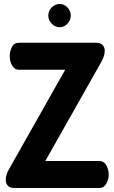

<svg xmlns="http://www.w3.org/2000/svg" viewBox="-20 -946 576 966"><path d="M54 0Q30 0 19.5 -11.5Q9 -23 9 -41Q9 -67 26 -96L308 -595H76Q54 -595 41.5 -615.5Q29 -636 29 -663Q29 -688 40 -709.5Q51 -731 76 -731H462Q485 -731 496 -719.5Q507 -708 507 -690Q507 -666 490 -635L208 -136H480Q503 -136 515 -114Q527 -92 527 -68Q527 -44 515 -22Q503 0 480 0ZM280 -809Q257 -809 240 -827Q223 -845 223 -868Q223 -891 240 -908.5Q257 -926 280 -926Q303 -926 319.5 -908.5Q336 -891 336 -868Q336 -845 319.5 -827Q303 -809 280 -809Z"/></svg>

Font: Dosis ExtraLight ExtraBold
Style: Regular
Weight: 800
Version: Version 3.001; ttfautohint (v1.8.2)